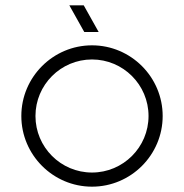

<svg xmlns="http://www.w3.org/2000/svg" viewBox="-20 -695 690 720"><path d="M325 -48C208 -48 113 -143 113 -260C113 -377 208 -472 325 -472C442 -472 537 -377 537 -260C537 -143 442 -48 325 -48ZM60 -260C60 -114 179 5 325 5C471 5 590 -114 590 -260C590 -406 471 -525 325 -525C179 -525 60 -406 60 -260ZM240 -675 296 -575H350L294 -675Z"/></svg>

Font: Grotesk 01 Extrafine
Style: Bold
Weight: 400
Designer: Frank Adebiaye, contributions by Jérémy Landes, Ariel Martín Pérez
Foundry: Velvetyne Type Foundry
Version: Version 3.000;Glyphs 3.1.2 (3150)